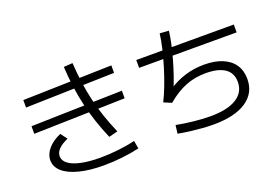

<svg xmlns="http://www.w3.org/2000/svg" viewBox="-112 -1158 2224 1543"><g transform="rotate(-20 1000.0 -386.5)"><path d="M549 43Q430 43 342 20.5Q254 -2 206.5 -43Q159 -84 158 -141Q158 -193 197 -239Q236 -285 306 -315L348 -259Q293 -235 266 -206.5Q239 -178 240 -145Q241 -108 277.5 -81Q314 -54 382 -39.5Q450 -25 544 -25Q619 -25 698.5 -34Q778 -43 844 -59L856 9Q788 25 707.5 34Q627 43 549 43ZM110 -387V-452L890 -472V-407ZM668 -158Q634 -238 608 -315.5Q582 -393 563.5 -472Q545 -551 533.5 -635Q522 -719 517 -811L593 -816Q599 -725 610 -644.5Q621 -564 639 -487.5Q657 -411 683 -334.5Q709 -258 744 -177ZM120 -608V-672L880 -692V-628Z M1490 36Q1446 36 1394.5 32Q1343 28 1290.5 21.5Q1238 15 1192 6L1201 -65Q1274 -51 1351 -43Q1428 -35 1490 -35Q1635 -35 1712.5 -83Q1790 -131 1790 -220Q1790 -296 1734 -335Q1678 -374 1570 -374Q1477 -374 1397.5 -342.5Q1318 -311 1236 -242L1170 -270Q1195 -319 1221.5 -387.5Q1248 -456 1271 -531.5Q1294 -607 1310.5 -677.5Q1327 -748 1333 -801L1410 -796Q1405 -750 1392 -690Q1379 -630 1361 -566Q1343 -502 1322.5 -442.5Q1302 -383 1282 -336L1268 -347Q1340 -395 1417.5 -419Q1495 -443 1580 -443Q1672 -443 1737 -416Q1802 -389 1836 -338.5Q1870 -288 1870 -216Q1870 -96 1771 -30Q1672 36 1490 36ZM1083 -597V-664H1917V-597Z"/></g></svg>

Font: M PLUS 1 Thin
Style: Regular
Weight: 400
Version: Version 1.001